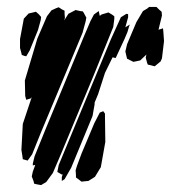

<svg xmlns="http://www.w3.org/2000/svg" viewBox="-20 -538 524 556"><path d="M455 -419 449 -369 445 -360 428 -346 416 -349 408 -351 406 -356 402 -371 404 -380 386 -363 372 -360 366 -359 356 -364 348 -368 346 -376 343 -389 348 -410 375 -474 394 -506 406 -513 412 -518H424H433L441 -510L448 -504L449 -493L439 -452L446 -454L452 -456L453 -447ZM219 -443 98 -153 73 -91 60 -73 46 -77 45 -85 42 -104 46 -179 72 -257 69 -253 56 -249 53 -260 52 -305 88 -426 116 -491 129 -508 142 -514 150 -517 159 -511 167 -507V-498L168 -486L166 -479L178 -498L199 -509L212 -506L220 -505L223 -500L230 -487L228 -476ZM308 -460 253 -324 157 -93 133 -37 114 -11 99 -2 88 -4 79 -6 77 -14 72 -27 75 -41 82 -60H80L75 -59V-64L80 -85L112 -164L222 -430L242 -477L252 -496L266 -506L268 -496L269 -492L274 -496L284 -499L294 -502L304 -496L311 -491V-483ZM90 -451 66 -392 56 -375 51 -376 43 -379 42 -384 38 -399V-425L49 -484L63 -499L76 -502L84 -504L92 -497L99 -489L98 -480ZM248 -202 186 -52 167 -19 159 -14V-25L162 -35L160 -32L153 -36L146 -40L147 -45L150 -60L184 -142L301 -424L330 -488L346 -498L351 -497V-488L343 -459L356 -467L354 -462L349 -445L341 -426L315 -370L306 -372L284 -327L264 -265L254 -241V-236ZM285 -127 272 -54 255 -26 236 -14 225 -13 216 -12 207 -19 200 -24V-30L199 -45L203 -58L216 -93L253 -181L269 -212L279 -216L284 -209V-198Z"/></svg>

Font: Rubik Marker Hatch
Style: Regular
Weight: 400
Designer: Hubert and Fischer, NaN
Foundry: Hubert & Fischer, NaN
Version: Version 2.200